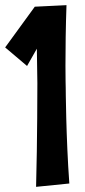

<svg xmlns="http://www.w3.org/2000/svg" viewBox="-24 -717 328 745"><path d="M245 -5C232 -183 231 -377 231 -377C231 -377 230 -411 230 -462C230 -526 231 -616 234 -697L111 -691C111 -691 29 -578 -4 -533L81 -461L119 -528L121 -394C121 -394 121 -168 116 8L245 -5Z"/></svg>

Font: Rum Raisin
Style: Regular
Weight: 400
Designer: Astigmatic (AOETI)
Foundry: Astigmatic (AOETI)
Version: Version 1.000